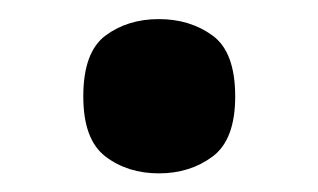

<svg xmlns="http://www.w3.org/2000/svg" viewBox="-20 -176 338 204"><path d="M148.8 8.2Q115.6 8.2 92.1 -9.7Q68.5 -27.6 68.5 -73.5Q68.5 -120.7 92.1 -138.2Q115.6 -155.7 148.8 -155.7Q181.9 -155.7 205.9 -138.2Q229.9 -120.7 229.9 -73.5Q229.9 -27.6 205.9 -9.7Q181.9 8.2 148.8 8.2Z"/></svg>

Font: Noto Serif Sinhala
Style: Regular
Weight: 400
Designer: Jelle Bosma - Monotype Design Team
Foundry: Monotype Imaging Inc.
Version: Version 2.006